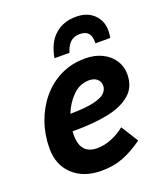

<svg xmlns="http://www.w3.org/2000/svg" viewBox="-138 -834 808 939"><g transform="rotate(-20 266.0 -364.5)"><path d="M26 -178Q26 -249 48.5 -313Q71 -377 112 -426.5Q153 -476 210.5 -504.5Q268 -533 339 -533Q389 -533 427 -514.5Q465 -496 486.5 -463.5Q508 -431 508 -391Q508 -324 464 -286.5Q420 -249 345.5 -234Q271 -219 177 -219Q170 -219 161 -219Q160 -209 160 -199Q160 -100 247 -100Q284 -100 322 -115.5Q360 -131 391 -156L447 -67Q393 -28 342.5 -8.5Q292 11 230 11Q137 11 81.5 -40.5Q26 -92 26 -178ZM321 -426Q273 -426 236.5 -390Q200 -354 180 -303Q262 -304 304.5 -314.5Q347 -325 362.5 -341.5Q378 -358 378 -377Q378 -400 362.5 -413Q347 -426 321 -426ZM494 -623Q494 -612 493 -603Q492 -594 490 -585H413Q413 -590 413 -596Q413 -623 399.5 -638.5Q386 -654 356 -654Q325 -654 306.5 -636.5Q288 -619 278 -585H200Q213 -662 257 -701Q301 -740 367 -740Q426 -740 460 -706.5Q494 -673 494 -623Z"/></g></svg>

Font: Radio Canada SemiBold
Style: Italic
Weight: 600
Italic angle: -12°
Designer: Charles Daoud, Etienne Aubert Bonn, Alexandre Saumier Demers, Jacques Le Bailly
Foundry: Radio-Canada
Version: Version 2.104; ttfautohint (v1.8.4.7-5d5b);gftools[0.9.28.de